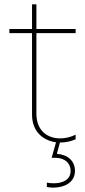

<svg xmlns="http://www.w3.org/2000/svg" viewBox="-20 -650 390 881"><path d="M327 -11V-32C305 -21 280 -15 256 -15C200 -15 147 -48 147 -129V-498H327V-517H147V-630H127V-517H23V-498H127V-124C127 -45 179 -5 237 3L217 74H233C278 74 304 99 304 134C304 176 266 191 227 191C216 191 205 190 195 188V208C205 210 215 211 225 211C274 211 324 188 324 134C324 89 291 59 241 56L255 4C280 4 305 -1 327 -11Z"/></svg>

Font: Chess Sans Thin
Style: Regular
Weight: 100
Designer: Wolf Bōese
Foundry: Wolf Bōese
Version: Version 7.223;Glyphs 3.3 (3306)